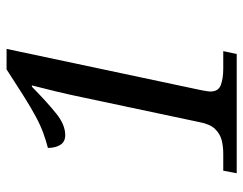

<svg xmlns="http://www.w3.org/2000/svg" viewBox="-100 -658 758 599"><g transform="rotate(-90 279.5 -359.0)"><path d="M38 0 46 -42H99Q122 -42 141.5 -47Q161 -52 176 -67.5Q191 -83 197 -114L275 -482Q283 -521 292.5 -560.5Q302 -600 312 -639H308Q258 -590 223.5 -562.5Q189 -535 157 -535Q136 -535 126.5 -550.5Q117 -566 117 -589Q140 -595 163.5 -603.5Q187 -612 215 -627Q243 -642 281 -666L362 -718H426L297 -110Q296 -104 294.5 -95.5Q293 -87 293 -82Q293 -57 313.5 -49.5Q334 -42 365 -42H419L410 0Z"/></g></svg>

Font: NotoSerifTamilSlanted
Style: Italic
Weight: 400
Italic angle: -12°
Designer: Indian Type Foundry, Tom Grace, and the Monotype Design Team
Foundry: Monotype Imaging Inc.
Version: Version 2.001